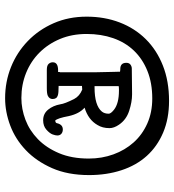

<svg xmlns="http://www.w3.org/2000/svg" viewBox="14 -612 665 732"><g transform="rotate(90 346.0 -245.5)"><path d="M313 -274Q382 -274 405 -302Q413 -312 413 -328Q413 -336 398 -348Q374 -367 325 -367Q325 -367 324 -367Q323 -367 321 -367Q313 -367 308 -366V-274H312Q312 -274 313 -274ZM248 -135Q249 -135 251 -135Q253 -135 254 -135V-136Q254 -140 254 -140Q254 -140 254 -141Q254 -141 255 -142V-254Q255 -254 255 -261Q255 -268 255 -278Q255 -288 254.5 -300.5Q254 -313 254 -325Q254 -337 253.5 -347.5Q253 -358 253 -364.5Q253 -371 253 -371Q249 -372 246 -372H245Q244 -372 243 -372Q219 -372 219 -395Q219 -406 226 -411Q233 -416 241 -416Q242 -416 242 -416Q305 -417 333 -417Q336 -417 339 -417Q339 -417 340 -417Q368 -417 402 -406Q436 -395 455 -367Q468 -348 468 -331Q468 -331 468 -331Q468 -304 456 -285Q436 -250 390 -236Q413 -216 422 -176Q430 -133 439 -124Q448 -125 449 -130Q454 -153 473 -153Q483 -153 489.5 -147.5Q496 -142 496 -132Q496 -125 492 -114Q488 -103 474 -90.5Q460 -78 438 -78Q413 -78 397.5 -97Q382 -116 377 -144Q375 -160 357 -196Q346 -217 321 -227Q311 -226 307 -226V-137Q335 -137 343 -134Q357 -130 357 -114Q357 -102 345 -96Q337 -92 316 -92H246Q229 -92 223 -99Q217 -106 217 -114V-115Q217 -135 248 -135ZM647 -253Q647 -172 620.5 -112Q594 -52 552 -12Q510 28 458 47.5Q406 67 354 67Q291 67 235 44.5Q179 22 136 -19.5Q93 -61 68 -118Q43 -175 43 -244Q43 -312 65 -369.5Q87 -427 128.5 -469Q170 -511 229.5 -534.5Q289 -558 364 -558Q432 -558 485 -535.5Q538 -513 574 -473Q610 -433 628.5 -376.5Q647 -320 647 -253ZM584 -252Q584 -302 568 -346Q552 -390 522.5 -423Q493 -456 450.5 -475Q408 -494 355 -494Q296 -494 250 -475.5Q204 -457 172.5 -424Q141 -391 125 -345Q109 -299 109 -244Q109 -188 128 -142.5Q147 -97 180 -64Q213 -31 257.5 -13Q302 5 353 5Q395 5 436 -10.5Q477 -26 510 -58Q543 -90 563.5 -138.5Q584 -187 584 -252Z"/></g></svg>

Font: Scratch Savers
Style: Book
Weight: 400
Designer: Pablo Impallari, Rodrigo Fuenzalida, Brenda Gallo
Foundry: Pablo Impallari, Rodrigo Fuenzalida, Brenda Gallo
Version: Version 4.0b1